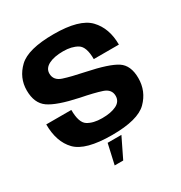

<svg xmlns="http://www.w3.org/2000/svg" viewBox="-194 -821 1065 1127"><g transform="rotate(-30 339.0 -257.5)"><path d="M256.6 165.6H314.4L380.5 29.9H287.2ZM334 3.8Q508.8 3.8 571.1 -58.5Q633.4 -120.7 633.4 -209.2Q633.4 -295.6 580.3 -330.5Q527.3 -365.3 382.9 -395.3Q296.2 -413 245.1 -429.6Q194.1 -446.2 194.1 -492.9Q194.1 -527.9 230.7 -547.1Q267.4 -566.2 329.1 -566.2Q386.9 -566.2 424.6 -543.5Q462.4 -520.7 462.4 -436.4H632.7Q632.7 -547.9 569 -614.5Q505.3 -681.1 331 -681.1Q157.4 -681.1 93.5 -620Q29.6 -558.9 29.6 -473.5Q29.6 -386.6 84 -348.5Q138.3 -310.4 277.8 -280.9Q366.1 -263.6 416.1 -247.1Q466 -230.6 466 -185.4Q466 -147.4 429.4 -129.2Q392.8 -111.1 332.5 -111.1Q272.3 -111.1 235.7 -134.2Q199 -157.3 199 -243.8H29.1Q29.1 -125.5 91.7 -60.9Q154.3 3.8 334 3.8Z"/></g></svg>

Font: Anybody Thin
Style: Regular
Weight: 100
Designer: Tyler Finck
Foundry: Etcetera Type Company
Version: Version 1.114;gftools[0.9.25]